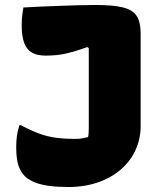

<svg xmlns="http://www.w3.org/2000/svg" viewBox="-20 -730 640 770"><path d="M283 -173Q297 -173 309 -175Q321 -177 333 -180Q335 -188 335.5 -197Q336 -206 336 -216Q336 -226 336 -237Q336 -276 336 -316Q336 -356 336 -397Q336 -438 336 -480.5Q336 -523 336 -568L356 -524L315 -551L364 -553Q328 -540 300.5 -531Q273 -522 250 -516.5Q227 -511 206 -509Q185 -507 163 -507Q129 -507 108 -519Q87 -531 77 -558Q67 -585 67 -627Q67 -647 69 -666Q71 -685 74 -700Q104 -702 141.5 -703.5Q179 -705 218.5 -706.5Q258 -708 296 -709Q334 -710 363 -710Q435 -710 474 -700Q513 -690 528.5 -665.5Q544 -641 544 -597Q544 -560 544 -516.5Q544 -473 544 -425Q544 -377 544 -326Q544 -275 544 -223Q544 -174 524 -129.5Q504 -85 466 -51.5Q428 -18 374 1Q320 20 254 20Q211 20 177.5 15.5Q144 11 120 1.5Q96 -8 80 -23Q68 -35 60 -51.5Q52 -68 48.5 -89.5Q45 -111 45 -138Q45 -165 48 -186.5Q51 -208 58 -228H64Q103 -207 135 -195Q167 -183 201.5 -178Q236 -173 283 -173Z"/></svg>

Font: Recursive Monospace Casual Black
Style: Regular
Weight: 900
Version: Version 1.047